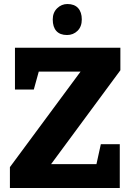

<svg xmlns="http://www.w3.org/2000/svg" viewBox="-20 -945 655 965"><path d="M384.8 -585H174.8L149.9 -495.1H55.2V-705.1H585V-591.8L236.8 -120.1H464.8L486.8 -220.2H582V0H29.8V-105ZM318.8 -924.8Q354 -924.8 372.6 -904.3Q391.1 -883.8 391.1 -847.2Q391.1 -811 369.6 -790Q348.1 -769 316.9 -769Q281.7 -769 263.4 -789.1Q245.1 -809.1 245.1 -847.2Q245.1 -881.8 267.1 -903.3Q289.1 -924.8 318.8 -924.8Z"/></svg>

Font: Kadwa
Style: Regular
Weight: 400
Designer: Sol Matas
Foundry: Sol Matas
Version: Version 1.000;PS 001.000;hotconv 1.0.70;makeotf.lib2.5.58329